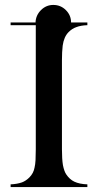

<svg xmlns="http://www.w3.org/2000/svg" viewBox="-20 -758 400 778"><path d="M334 -656Q307 -655 289 -648Q272 -642 258 -628Q239 -609 234 -573Q231 -547 231 -514V-153Q231 -133 232 -117Q233 -101 235 -89Q240 -64 248 -52Q262 -31 281 -22Q302 -12 334 -11V0H23V-11Q49 -12 69 -19Q85 -25 99 -39Q116 -56 120 -79Q123 -91 124 -109.5Q125 -128 125 -153V-656H23V-667H124Q125 -696 146 -717Q167 -738 196 -738Q226 -738 247 -717Q268 -696 268 -667H334Z"/></svg>

Font: Wachinanga
Style: Regular
Weight: 400
Designer: deFharo
Foundry: deFharo
Version: Wachinanga: Version 2.001 2013